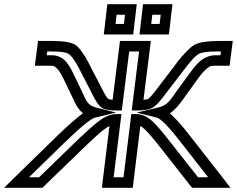

<svg xmlns="http://www.w3.org/2000/svg" viewBox="-85 -869 1128 914"><path d="M451 -394C441 -395 435 -396 431 -398C425 -402 419 -411 409 -430L337 -569V-570C314 -613 292 -643 273 -656C253 -668 215 -674 166 -674H121H96L93 -649L84 -581L81 -556H106H157C169 -556 176 -554 184 -545C194 -536 204 -521 216 -497L266 -393C277 -368 290 -346 310 -330C278 -306 235 -269 184 -219L-23 -17L-65 25H-9H106H117L125 17L334 -185C378 -227 407 -252 425 -263C429 -265 433 -267 436 -269L403 0L400 25H425H522H547L550 0L583 -269C586 -267 589 -265 593 -263C607 -252 631 -227 664 -185L823 17L830 25H841H956H1012L980 -17L822 -219C784 -269 750 -306 724 -330C748 -346 766 -368 784 -393L859 -497C877 -521 890 -536 903 -545C913 -554 920 -556 932 -556H983H1008L1011 -581L1020 -649L1023 -674H998H953C903 -674 864 -668 841 -656C819 -643 790 -613 756 -570V-569L650 -430C635 -411 626 -402 620 -398C616 -396 609 -395 598 -394L630 -649L633 -674H608H511H486L483 -649L451 -394ZM498 -368 530 -624H577L545 -368L542 -343H567C598 -343 624 -347 639 -355C654 -363 672 -381 689 -404L795 -542C826 -583 847 -605 861 -612C875 -620 901 -624 947 -624H967L964 -606H938C917 -606 893 -597 875 -584C858 -571 839 -550 820 -523L744 -419V-418C718 -381 704 -366 668 -357L566 -333L662 -309C680 -304 719 -266 781 -185L906 -25H858L705 -219C671 -262 644 -291 626 -304C607 -318 585 -326 565 -326H540L537 -301L503 -25H456L490 -301L493 -326H468C448 -326 424 -318 402 -304C381 -291 347 -262 302 -219H301L101 -25H53L217 -185C300 -266 348 -304 367 -309L468 -333L373 -357C339 -366 329 -381 312 -418V-419L262 -523C249 -550 235 -571 221 -584C207 -597 185 -606 163 -606H137L140 -624H160C205 -624 230 -620 242 -612C254 -605 270 -583 292 -543V-542L363 -404C375 -381 388 -363 401 -355C414 -347 440 -343 470 -343H495L498 -368ZM552 -730 563 -824 566 -849H541H451H426L423 -824L412 -730L409 -705H434H524H549L552 -730ZM505 -755H465L470 -799H510L505 -755ZM722 -730 733 -824 736 -849H711H621H596L593 -824L582 -730L579 -705H604H694H719L722 -730ZM675 -755H635L640 -799H680L675 -755Z"/></svg>

Font: Gamestation Text Outline
Style: Italic
Weight: 400
Designer: Jonas Hecksher
Foundry: Jonas Hecksher, Playtypeª, e-types AS
Version: Version 1.003